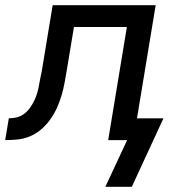

<svg xmlns="http://www.w3.org/2000/svg" viewBox="-55 -540 675 740"><path d="M453 180H351L435 0H362L434 -436H230L202 -267Q198 -243 193.5 -219Q189 -195 182 -171.5Q175 -148 164.5 -124.5Q154 -101 139 -80Q124 -59 104.5 -42Q85 -25 61.5 -15Q38 -5 13.5 -2.5Q-11 0 -35 0L-21 -84Q-6 -84 9 -87.5Q24 -91 37 -100.5Q50 -110 59.5 -123Q69 -136 76 -150Q83 -164 87.5 -178.5Q92 -193 94.5 -207.5Q97 -222 100 -236.5Q103 -251 106 -266L148 -520H545L473 -84H575Z"/></svg>

Font: Iosevka Custom Medium
Style: Italic
Weight: 500
Italic angle: -9°
Designer: Belleve Invis
Foundry: Belleve Invis
Version: Version 27.0.1